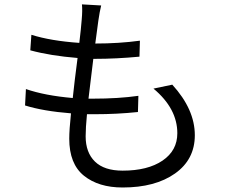

<svg xmlns="http://www.w3.org/2000/svg" viewBox="-20 -792 1017 857"><path d="M431.6 -767.6Q424.8 -740.2 418.9 -699.2Q415 -668.9 405.3 -597.7Q510.7 -597.7 604.5 -610.4L602.5 -539.1Q498 -529.3 404.3 -529.3H396.5Q393.6 -501 385.7 -440.4Q377.9 -379.9 375 -351.6H393.6Q508.8 -351.6 597.7 -364.3L595.7 -292Q502 -282.2 404.3 -282.2H368.2Q362.3 -221.7 362.3 -183.6Q362.3 -111.3 403.8 -70.8Q445.3 -30.3 527.3 -30.3Q639.6 -30.3 705.6 -75.2Q771.5 -120.1 771.5 -197.3Q771.5 -307.6 665 -396.5L749 -414.1Q849.6 -303.7 849.6 -188.5Q849.6 -80.1 761.2 -17.6Q672.9 44.9 527.3 44.9Q419.9 44.9 354.5 -7.8Q289.1 -60.5 289.1 -172.9Q289.1 -212.9 296.9 -286.1Q172.9 -295.9 91.8 -321.3L95.7 -394.5Q180.7 -365.2 304.7 -354.5Q312.5 -428.7 326.2 -533.2Q205.1 -543 115.2 -567.4L120.1 -636.7Q207 -609.4 334 -600.6Q341.8 -665 344.7 -704.1Q348.6 -747.1 345.7 -772.5Z"/></svg>

Font: Min Sans
Style: Regular
Weight: 400
Designer: Jinseong-Kim, NotoSansCJK, Nunito
Foundry: Jinseong-Kim
Version: Version 1.400;Glyphs 3.1.2 (3151)